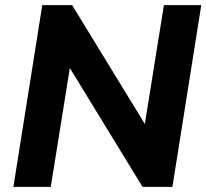

<svg xmlns="http://www.w3.org/2000/svg" viewBox="-20 -725 801 745"><path d="M32 0 144 -705H260L542 -244L616 -705H761L649 0H533L251 -461L177 0Z"/></svg>

Font: Winston
Style: Bold Italic
Weight: 700
Italic angle: -9°
Designer: Original fonts by Vernon Adams / Changes by Cristiano Sobral
Foundry: Original fonts by Vernon Adams / Changes by Cristiano Sobral
Version: Version 2.503;July 17, 2020;FontCreator 13.0.0.2655 64-bit